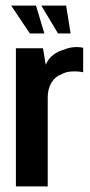

<svg xmlns="http://www.w3.org/2000/svg" viewBox="-20 -668 321 688"><path d="M37 0V-495H134L144 -436Q153 -458 171 -471.5Q189 -485 209 -490Q242 -504 278 -497V-409Q276 -410 262.5 -411.5Q249 -413 232 -411.5Q215 -410 203 -403Q178 -394 164.5 -372Q151 -350 151 -319V0ZM233 -548H188L128 -648H217ZM139 -548H87L20 -648H109Z"/></svg>

Font: Alumni Sans
Style: Bold
Weight: 700
Designer: Robert E. Leuschke
Foundry: Robert E. Leuschke
Version: Version 1.018